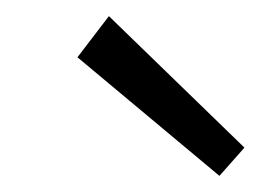

<svg xmlns="http://www.w3.org/2000/svg" viewBox="-20 -761 323 238"><path d="M76 -690 115 -741 283 -578 252 -543Z"/></svg>

Font: Andada Pro
Style: Italic
Weight: 400
Italic angle: -7°
Designer: Carolina Giovagnoli
Foundry: Huerta Tipografica
Version: Version 3.005; ttfautohint (v1.8.4)